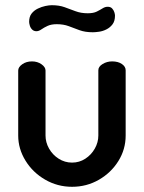

<svg xmlns="http://www.w3.org/2000/svg" viewBox="-20 -710 553 738"><path d="M257 8Q201 8 153.5 -19.5Q106 -47 78 -92.5Q50 -138 50 -189V-439Q50 -452 65.5 -463Q81 -474 103 -474Q124 -474 139.5 -463Q155 -452 155 -439V-189Q155 -163 168.5 -139Q182 -115 205.5 -100Q229 -85 257 -85Q285 -85 308 -100Q331 -115 344.5 -139Q358 -163 358 -189V-440Q358 -454 374.5 -464Q391 -474 411 -474Q434 -474 448.5 -464Q463 -454 463 -440V-189Q463 -136 435 -91Q407 -46 360 -19Q313 8 257 8ZM337 -586Q307 -586 285.5 -594Q264 -602 244 -609.5Q224 -617 198 -617Q177 -617 163 -610.5Q149 -604 139 -597Q129 -590 120 -590Q110 -590 103.5 -596.5Q97 -603 94.5 -612Q92 -621 92 -626Q92 -646 101.5 -658Q111 -670 125.5 -677Q140 -684 154.5 -687Q169 -690 179 -690Q207 -690 228 -682.5Q249 -675 270 -667Q291 -659 317 -659Q339 -659 352 -665.5Q365 -672 374.5 -678Q384 -684 394 -684Q405 -684 411 -677.5Q417 -671 419.5 -663Q422 -655 422 -650Q422 -629 412.5 -616.5Q403 -604 389 -597Q375 -590 360.5 -588Q346 -586 337 -586Z"/></svg>

Font: Dosis ExtraLight SemiBold
Style: Regular
Weight: 600
Version: Version 3.001; ttfautohint (v1.8.2)